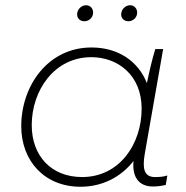

<svg xmlns="http://www.w3.org/2000/svg" viewBox="-20 -707 711 732"><path d="M563 4C581 4 594 2 612 -2L618 -38C602 -33 589 -32 571 -32C527 -32 523 -68 532 -121L602 -520H572C559 -477 549 -433 540 -390C508 -472 432 -526 329 -526C162 -526 61 -379 61 -226C61 -93 150 5 287 5C370 5 441 -32 489 -93C483 -29 512 4 563 4ZM328 -489C430 -489 520 -420 520 -293C520 -157 435 -32 293 -32C176 -32 101 -112 101 -230C101 -362 187 -489 328 -489ZM302 -626C319 -626 335 -640 335 -659C335 -674 325 -687 308 -687C290 -687 274 -671 274 -652C274 -637 285 -626 302 -626ZM470 -626C487 -626 503 -640 503 -659C503 -674 492 -687 476 -687C458 -687 442 -671 442 -652C442 -637 453 -626 470 -626Z"/></svg>

Font: Fixel Display 20240404 ExLight
Style: Italic
Weight: 200
Italic angle: -10°
Designer: AlfaBravo + MacPaw
Foundry: Kyrylo Tkachov, Marchela Mozhyna, Serhii Makarenko, Maria Weinstein, Zakhar Kryvoshyya
Version: Version 1.211;Glyphs 3.2 (3225)